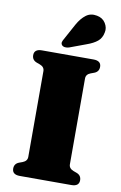

<svg xmlns="http://www.w3.org/2000/svg" viewBox="-101 -998 665 1054"><g transform="rotate(10 231.0 -471.0)"><path d="M347 -111Q347 -88 372.5 -78L391.5 -71Q417.5 -61 417.5 -34Q417.5 0 374.5 0H87.5Q44.5 0 44.5 -34Q44.5 -61 70.5 -71L89.5 -78Q115 -88 115 -111V-589Q115 -612.5 89.5 -622L70.5 -629Q44.5 -639 44.5 -666Q44.5 -700 87.5 -700H374.5Q417.5 -700 417.5 -666Q417.5 -639 391.5 -629L372.5 -622Q347 -612.5 347 -589ZM244 -871.5Q264.5 -908 290.5 -927.5Q316.5 -947 352 -940Q384.5 -934 400.2 -908.5Q416 -883 410 -857Q404.5 -825.5 382.8 -807.2Q361 -789 322.5 -775.5L231 -741.5Q220.5 -738 209.2 -739Q198 -740 191.5 -747Q185 -755 187.2 -764Q189.5 -773 195.5 -782.5Z"/></g></svg>

Font: Fraunces 9pt S000 Black
Style: Regular
Weight: 900
Version: Version 1.000; ttfautohint (v1.8.3)